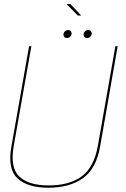

<svg xmlns="http://www.w3.org/2000/svg" viewBox="-20 -896 605 921"><path d="M212 4.5Q312.5 4.5 376.8 -40.5Q441 -85.5 460 -192L544.5 -674.5H533.5L449.5 -197Q431 -92.5 371.2 -49.5Q311.5 -6.5 214 -6.5Q117 -6.5 72.2 -49.5Q27.5 -92.5 46 -197L130.5 -674.5H119.5L34.5 -192Q15.5 -85.5 63.8 -40.5Q112 4.5 212 4.5ZM301 -713.5Q309.5 -713.5 316.5 -719.8Q323.5 -726 323.5 -735.5Q323.5 -743 318.8 -747.5Q314 -752 307 -752Q298.5 -752 291.5 -745.8Q284.5 -739.5 284.5 -730Q284.5 -722.5 289 -718Q293.5 -713.5 301 -713.5ZM398 -713.5Q406.5 -713.5 413.2 -719.8Q420 -726 420 -735.5Q420 -743 415.5 -747.5Q411 -752 403.5 -752Q395 -752 388 -745.8Q381 -739.5 381 -730Q381 -722.5 385.5 -718Q390 -713.5 398 -713.5ZM353.5 -821.5H369.5L317.5 -876.5H299Z"/></svg>

Font: Anybody UltraCondensed Thin Thin
Style: Italic
Weight: 250
Italic angle: -10°
Version: Version 1.111